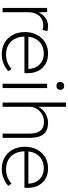

<svg xmlns="http://www.w3.org/2000/svg" viewBox="706 -1486 790 2243"><g transform="rotate(90 1101.5 -365.0)"><path d="M73 0V-520H121L126 -404H119Q130 -437 153 -466Q176 -495 209.5 -513Q243 -531 287 -531Q304 -531 318.5 -528.5Q333 -526 345 -523L330 -465Q316 -471 303 -473Q290 -475 280 -475Q240 -475 210.5 -461Q181 -447 161.5 -422.5Q142 -398 132.5 -367Q123 -336 123 -302V0Z M355 -261Q355 -320 373.5 -369Q392 -418 425 -454.5Q458 -491 504.5 -511Q551 -531 606 -531Q660 -531 703.5 -513Q747 -495 777 -461.5Q807 -428 822 -382.5Q837 -337 835 -282L834 -255H392V-301H807L785 -283V-307Q785 -347 765.5 -387Q746 -427 706 -454Q666 -481 605 -481Q548 -481 503.5 -456Q459 -431 433.5 -383Q408 -335 408 -264Q408 -196 433 -145.5Q458 -95 505.5 -67.5Q553 -40 622 -40Q659 -40 698 -52Q737 -64 786 -104L812 -67Q790 -46 760 -28.5Q730 -11 693 -0.5Q656 10 613 10Q538 10 479.5 -24Q421 -58 388 -119Q355 -180 355 -261Z M959 0V-520H1009V0ZM938 -674Q938 -694 950 -706.5Q962 -719 984 -719Q1006 -719 1018 -707Q1030 -695 1030 -674Q1030 -654 1018 -641.5Q1006 -629 984 -629Q962 -629 950 -641Q938 -653 938 -674Z M1178 -740H1228V-400L1216 -381Q1227 -428 1258 -461.5Q1289 -495 1330.5 -513Q1372 -531 1414 -531Q1474 -531 1513.5 -508Q1553 -485 1572 -437Q1591 -389 1591 -315V0H1541V-313Q1541 -371 1526 -408.5Q1511 -446 1480.5 -464.5Q1450 -483 1403 -483Q1366 -483 1334 -469.5Q1302 -456 1278.5 -433Q1255 -410 1241.5 -380.5Q1228 -351 1228 -318V0H1203Q1202 0 1196.5 0Q1191 0 1178 0Z M1695 -261Q1695 -320 1713.5 -369Q1732 -418 1765 -454.5Q1798 -491 1844.5 -511Q1891 -531 1946 -531Q2000 -531 2043.5 -513Q2087 -495 2117 -461.5Q2147 -428 2162 -382.5Q2177 -337 2175 -282L2174 -255H1732V-301H2147L2125 -283V-307Q2125 -347 2105.5 -387Q2086 -427 2046 -454Q2006 -481 1945 -481Q1888 -481 1843.5 -456Q1799 -431 1773.5 -383Q1748 -335 1748 -264Q1748 -196 1773 -145.5Q1798 -95 1845.5 -67.5Q1893 -40 1962 -40Q1999 -40 2038 -52Q2077 -64 2126 -104L2152 -67Q2130 -46 2100 -28.5Q2070 -11 2033 -0.5Q1996 10 1953 10Q1878 10 1819.5 -24Q1761 -58 1728 -119Q1695 -180 1695 -261Z"/></g></svg>

Font: Mach ExtraLight
Style: Regular
Weight: 250
Version: Version 1.002